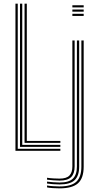

<svg xmlns="http://www.w3.org/2000/svg" viewBox="-20 -820 533 1044"><path d="M64 0V-800H76.5V-10.8H308.2V0ZM88.8 -21.5V-800H101V-32.2H308.2V-21.5ZM113.5 -43V-800H125.8V-53.8H308.2V-43ZM373.5 -779.8V-791.2H435V-779.8ZM373.5 -733.5V-745H435V-733.5ZM373.5 -756.5V-768H435V-756.5ZM304 204.2Q288.5 204.2 267.5 202.9Q246.5 201.5 235.8 199V188.5Q248 191 268.8 192.4Q289.5 193.8 304 193.8Q368 193.8 395.2 167.9Q422.5 142 422.5 85.8V-600H435V85.8Q435 149 404.1 176.6Q373.2 204.2 304 204.2ZM304 183Q288.8 183 268.2 181.5Q247.8 180 235.8 178V167.5Q249 169.2 269.2 170.9Q289.5 172.5 304 172.5Q355 172.5 376.6 151Q398.2 129.5 398.2 85.5V-600H410.5V85.5Q410.5 136 385.9 159.5Q361.2 183 304 183ZM304 162Q290.2 162 270.1 160.4Q250 158.8 235.8 157V146.5Q250.8 149 270.9 150.1Q291 151.2 304 151.2Q341.5 151.2 357.5 134.5Q373.5 117.8 373.5 85.2V-600H385.8V85.2Q385.8 123.8 366.9 142.9Q348 162 304 162Z"/></svg>

Font: Big Shoulders Inline Text Thin Light
Style: Regular
Weight: 300
Version: Version 2.002